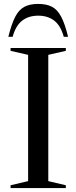

<svg xmlns="http://www.w3.org/2000/svg" viewBox="-20 -960 390 980"><path d="M316 -14.5V0H34V-14.5L123.5 -35.5V-680L34 -700.5V-715H316V-700.5L226.5 -680V-35.5ZM175 -880Q126 -880 93 -854.5Q60 -829 44.5 -772H22.5Q39 -838.5 58 -874.8Q77 -911 104.8 -925.5Q132.5 -940 175 -940Q217.5 -940 245.2 -925.5Q273 -911 292.2 -874.8Q311.5 -838.5 327.5 -772H305.5Q290 -829 257 -854.5Q224 -880 175 -880Z"/></svg>

Font: Newsreader Display
Style: Regular
Weight: 400
Designer: Hugues Gentile
Foundry: Production Type
Version: Version 1.001